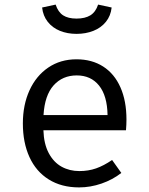

<svg xmlns="http://www.w3.org/2000/svg" viewBox="-20 -812 655 844"><path d="M170.8 -239.5Q172.8 -179 194.4 -138.7Q215.9 -98.5 250.8 -79.2Q285.6 -60 328.7 -60Q368.7 -60 402.3 -71.8Q435.9 -83.6 472.8 -108.7L513.3 -51.8Q475.4 -22.1 426.4 -5.1Q377.4 11.8 327.7 11.8Q250.3 11.8 194.4 -23.1Q138.5 -57.9 109.5 -121.5Q80.5 -185.1 80.5 -269.2Q80.5 -350.8 109.7 -414.9Q139 -479 192.3 -515.1Q245.6 -551.3 316.4 -551.3Q384.1 -551.3 433.6 -519.5Q483.1 -487.7 509.5 -427.9Q535.9 -368.2 535.9 -286.7Q535.9 -263.1 533.8 -239.5ZM171.3 -306.2H452.8Q451.3 -391.3 415.4 -435.9Q379.5 -480.5 317.4 -480.5Q254.9 -480.5 215.6 -436.7Q176.4 -392.8 171.3 -306.2ZM165.1 -779 224.6 -791.8Q235.4 -759 257.4 -744.6Q279.5 -730.3 316.4 -730.3Q353.8 -730.3 377.2 -744.6Q400.5 -759 411.3 -791.8L470.8 -779Q466.7 -742.1 445.4 -715.9Q424.1 -689.7 390.5 -676.4Q356.9 -663.1 316.4 -663.1Q276.4 -663.1 243.6 -676.4Q210.8 -689.7 190 -715.9Q169.2 -742.1 165.1 -779Z"/></svg>

Font: Fira Code
Style: Regular
Weight: 400
Designer: Carrois Corporate, Edenspiekermann AG, Nikita Prokopov
Foundry: Carrois Corporate, Edenspiekermann AG, Nikita Prokopov
Version: Version 5.002